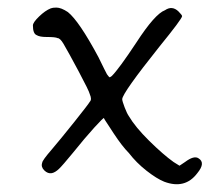

<svg xmlns="http://www.w3.org/2000/svg" viewBox="-20 -476 563 504"><path d="M113.3 -454.1Q118.2 -456.1 127.9 -456.1Q140.6 -456.1 158.2 -444.3Q187.5 -420.9 238.3 -326.2Q257.8 -286.1 260.7 -281.2Q265.6 -274.4 267.1 -273.4Q268.6 -272.5 273.4 -276.4Q292 -294.9 337.9 -364.3Q386.7 -439.5 413.1 -449.2Q431.6 -461.9 448.2 -446.3Q458 -436.5 458 -433.6Q458 -426.8 398.4 -353.5Q301.8 -232.4 300.8 -215.8Q300.8 -210.9 307.1 -194.3Q313.5 -177.7 318.4 -170.9Q335 -142.6 371.6 -106.4Q408.2 -70.3 435.5 -50.8L451.2 -41L465.8 -50.8Q489.3 -68.4 501 -60.5Q520.5 -48.8 498 -21.5Q465.8 21.5 411.1 1Q391.6 -6.8 364.7 -27.8Q337.9 -48.8 318.4 -74.2Q300.8 -91.8 278.3 -126Q273.4 -133.8 266.6 -144Q259.8 -154.3 256.3 -159.7Q252.9 -165 252.9 -166Q252 -168 227.5 -141.1Q203.1 -114.3 170.9 -74.2Q144.5 -42 134.8 -32.7Q125 -23.4 116.2 -21.5Q105.5 -19.5 96.2 -28.8Q86.9 -38.1 90.8 -48.8Q90.8 -54.7 116.2 -84Q138.7 -110.4 175.3 -156.2Q211.9 -202.1 215.8 -209Q221.7 -214.8 215.8 -228.5Q213.9 -237.3 186.5 -288.6Q159.2 -339.8 146.5 -361.3Q137.7 -376 130.9 -376Q126 -378.9 102.5 -378.9Q84 -378.9 76.2 -383.8Q66.4 -387.7 66.4 -409.2Q66.4 -417 82.5 -432.6Q98.6 -448.2 113.3 -454.1Z"/></svg>

Font: JasonHandwriting2
Style: Regular
Weight: 400
Version: Version 1.05.10